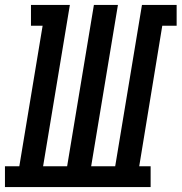

<svg xmlns="http://www.w3.org/2000/svg" viewBox="-62 -755 733 775"><path d="M-42 0V-84H16L110 -651H63V-735H220L112 -84H209L317 -735H414L306 -84H403L511 -735H651V-651H593L500 -84H546V0Z"/></svg>

Font: Iosevka Slab Medium Extended
Style: Italic
Weight: 500
Width: 7
Italic angle: -9°
Monospace: yes
Designer: Belleve Invis
Foundry: Belleve Invis
Version: Version 11.1.0; ttfautohint (v1.8.3)